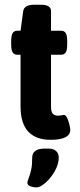

<svg xmlns="http://www.w3.org/2000/svg" viewBox="-20 -584 337 812"><path d="M27.3 0ZM66.9 -133.8V-352.5H53.2Q39.6 -352.5 33.4 -362.8Q27.3 -373 27.3 -396V-410.6Q27.3 -433.6 33.4 -443.8Q39.6 -454.1 53.2 -454.1H66.9L78.1 -536.6Q82 -564 125 -564H152.3Q174.8 -564 185.3 -557.1Q195.8 -550.3 195.8 -536.6V-454.1H238.3Q252 -454.1 258.1 -443.8Q264.2 -433.6 264.2 -410.6V-396Q264.2 -373 258.1 -362.8Q252 -352.5 238.3 -352.5H195.8V-132.3Q195.8 -112.3 202.9 -103.5Q210 -94.7 226.6 -94.7Q231.4 -94.7 239.7 -96.4Q248 -98.1 250 -98.1Q257.8 -98.1 263.9 -85.2Q270 -72.3 273.7 -56.6Q277.3 -41 277.3 -35.6Q277.3 7.3 193.8 7.3Q131.8 7.3 99.4 -27.6Q66.9 -62.5 66.9 -133.8ZM95.7 189Q95.7 183.6 100.6 171.4Q107.9 151.9 112.1 132.8Q116.2 113.8 116.2 82.5Q116.2 64.5 129.2 54.4Q142.1 44.4 168.5 44.4H185.1Q206.5 44.4 217.5 54.9Q228.5 65.4 228.5 82.5Q228.5 109.9 211.9 139.4Q195.3 168.9 172.6 188.7Q149.9 208.5 134.8 208.5Q120.6 208.5 108.2 203.6Q95.7 198.7 95.7 189Z"/></svg>

Font: Jaldi
Style: Bold
Weight: 400
Designer: Pablo Cosgaya and Nicolas Silva
Foundry: Omnibus-Type
Version: Version 1.007